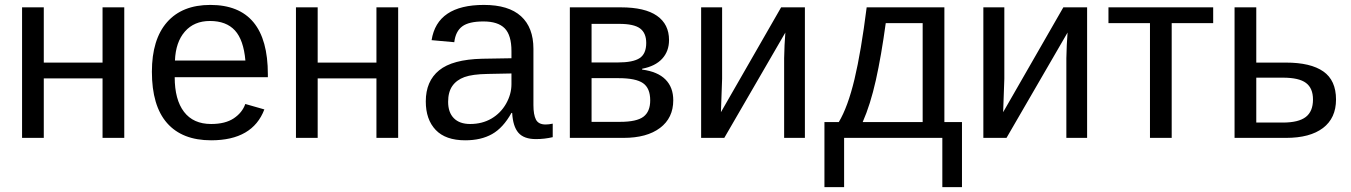

<svg xmlns="http://www.w3.org/2000/svg" viewBox="-20 -558 5468 777"><path d="M157.2 -528.3V-304.7H395V-528.3H482.9V0H395V-240.7H157.2V0H69.3V-528.3Z M687 -245.6Q687 -154.8 724.6 -105.5Q762.2 -56.2 834.5 -56.2Q891.6 -56.2 926 -79.1Q960.4 -102.1 972.7 -137.2L1049.8 -115.2Q1002.4 9.8 834.5 9.8Q717.3 9.8 656 -60.1Q594.7 -129.9 594.7 -267.6Q594.7 -398.4 656 -468.3Q717.3 -538.1 831.1 -538.1Q1064 -538.1 1064 -257.3V-245.6ZM973.1 -313Q965.8 -396.5 930.7 -434.8Q895.5 -473.1 829.6 -473.1Q765.6 -473.1 728.3 -430.4Q690.9 -387.7 688 -313Z M1265.6 -528.3V-304.7H1503.4V-528.3H1591.3V0H1503.4V-240.7H1265.6V0H1177.7V-528.3Z M1862.8 9.8Q1783.2 9.8 1743.2 -32.2Q1703.1 -74.2 1703.1 -147.5Q1703.1 -229.5 1757.1 -273.4Q1811 -317.4 1931.2 -320.3L2049.8 -322.3V-351.1Q2049.8 -415.5 2022.5 -443.4Q1995.1 -471.2 1936.5 -471.2Q1877.4 -471.2 1850.6 -451.2Q1823.7 -431.2 1818.4 -387.2L1726.6 -395.5Q1749 -538.1 1938.5 -538.1Q2038.1 -538.1 2088.4 -492.4Q2138.7 -446.8 2138.7 -360.4V-132.8Q2138.7 -93.8 2148.9 -74Q2159.2 -54.2 2188 -54.2Q2200.7 -54.2 2216.8 -57.6V-2.9Q2183.6 4.9 2148.9 4.9Q2100.1 4.9 2077.9 -20.8Q2055.7 -46.4 2052.7 -101.1H2049.8Q2016.1 -40.5 1971.4 -15.4Q1926.8 9.8 1862.8 9.8ZM1882.8 -56.2Q1931.2 -56.2 1968.8 -78.1Q2006.3 -100.1 2028.1 -138.4Q2049.8 -176.8 2049.8 -217.3V-260.7L1953.6 -258.8Q1891.6 -257.8 1859.6 -246.1Q1827.6 -234.4 1810.5 -210Q1793.5 -185.5 1793.5 -146Q1793.5 -103 1816.7 -79.6Q1839.8 -56.2 1882.8 -56.2Z M2492.2 -528.3Q2589.8 -528.3 2638.7 -494.1Q2687.5 -460 2687.5 -396Q2687.5 -350.6 2659.7 -320.3Q2631.8 -290 2578.6 -279.8V-276.4Q2641.6 -268.1 2673.1 -236.3Q2704.6 -204.6 2704.6 -152.3Q2704.6 -80.6 2651.1 -40.3Q2597.7 0 2503.4 0H2286.1V-528.3ZM2374 -64.9H2489.3Q2556.6 -64.9 2584 -85.7Q2611.3 -106.4 2611.3 -151.9Q2611.3 -201.2 2582.3 -221.4Q2553.2 -241.7 2483.4 -241.7H2374ZM2374 -461.4V-305.2H2479.5Q2542 -305.2 2568.6 -322.8Q2595.2 -340.3 2595.2 -384.3Q2595.2 -424.3 2570.3 -442.9Q2545.4 -461.4 2486.3 -461.4Z M2902.3 -528.3V-239.3L2897.5 -104L3141.1 -528.3H3237.3V0H3153.3V-322.3Q3153.3 -339.8 3155 -375.5Q3156.7 -411.1 3158.2 -426.3L2911.1 0H2817.4V-528.3Z M3713.9 -464.4H3564.5Q3546.4 -331.5 3524.4 -233.2Q3502.4 -134.8 3471.2 -64H3713.9ZM3873 199.2H3793.5V0H3396V199.2H3316.4V-64H3374.5Q3411.1 -125 3438 -237.3Q3464.8 -349.6 3487.3 -528.3H3801.8V-64H3873Z M4044.4 -528.3V-239.3L4039.6 -104L4283.2 -528.3H4379.4V0H4295.4V-322.3Q4295.4 -339.8 4297.1 -375.5Q4298.8 -411.1 4300.3 -426.3L4053.2 0H3959.5V-528.3Z M4465.8 -528.3H4889.6V-464.4H4721.7V0H4633.8V-464.4H4465.8Z M5184.1 -304.7Q5284.2 -304.7 5335.4 -268.8Q5386.7 -232.9 5386.7 -155.3Q5386.7 -80.1 5334 -40Q5281.2 0 5184.6 0H4976.1V-528.3H5064V-304.7ZM5064 -62H5171.4Q5234.9 -62 5264.2 -84.5Q5293.5 -106.9 5293.5 -155.3Q5293.5 -201.2 5265.1 -222.4Q5236.8 -243.7 5171.9 -243.7H5064Z"/></svg>

Font: Liberation Sans
Style: Regular
Weight: 400
Designer: Steve Matteson
Foundry: Ascender Corporation
Version: Version 2.00.1